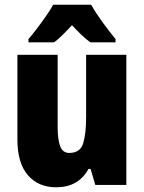

<svg xmlns="http://www.w3.org/2000/svg" viewBox="-20 -786 611 816"><path d="M517 -553V0H385L365 -68H356Q313 10 219 10Q143 10 98.5 -41.5Q54 -93 54 -193V-553H225V-248Q225 -192 236 -164Q247 -136 274 -136Q321 -136 333.5 -177Q346 -218 346 -289V-553ZM367 -766Q386 -733 414 -694Q442 -655 471 -620V-606H364Q346 -619 327 -637Q308 -655 286 -679Q263 -654 244.5 -636Q226 -618 210 -606H101V-620Q116 -637 136.5 -664Q157 -691 176.5 -719Q196 -747 206 -766Z"/></svg>

Font: Noto Sans Thai Cond Blk
Style: Regular
Weight: 900
Width: 3
Designer: Monotype Design Team
Foundry: Monotype Imaging Inc.
Version: Version 2.002; ttfautohint (v1.8.4.7-5d5b)